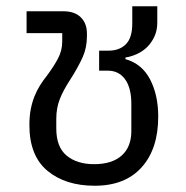

<svg xmlns="http://www.w3.org/2000/svg" viewBox="-20 -582 596 614"><path d="M283 12Q189 12 131.5 -36Q74 -84 74 -182Q74 -211 78.5 -233.5Q83 -256 90.5 -274.5Q98 -293 108 -309Q118 -325 130 -340Q151 -368 165 -394Q179 -420 179 -449V-476H65V-546H182Q219 -546 238.5 -526.5Q258 -507 258 -475V-466Q258 -430 244.5 -399.5Q231 -369 205 -328Q182 -293 171 -264.5Q160 -236 160 -202V-171Q160 -112 193 -84.5Q226 -57 281 -57Q338 -57 369 -84.5Q400 -112 400 -163V-250Q400 -301 380 -328.5Q360 -356 325 -356H297V-420H327Q362 -420 382.5 -440.5Q403 -461 403 -507V-562H483V-510Q483 -485 474 -465.5Q465 -446 451 -432Q437 -418 418.5 -409.5Q400 -401 381 -398V-393Q434 -378 460 -328Q486 -278 486 -209Q486 -106 433 -47Q380 12 283 12Z"/></svg>

Font: IBM Plex Sans Thai
Style: Regular
Weight: 400
Designer: Mike Abbink, Paul van der Laan, Pieter van Rosmalen, Ben Mitchell, Mark Frömberg
Foundry: Bold Monday
Version: Version 1.1